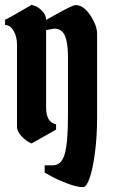

<svg xmlns="http://www.w3.org/2000/svg" viewBox="-20 -591 470 791"><path d="M380 -451V-106Q380 -28 371 39.5Q362 107 349 143.5Q336 180 322 180Q297 180 257.5 165Q218 150 191 135L164 120V90H198Q233 90 246.5 44Q260 -2 260 -113V-358Q260 -414 247.5 -443.5Q235 -473 203 -473L170 -467V-148Q170 -87 211 -79V-57L110 0Q88 -9 69 -29.5Q50 -50 50 -68V-407Q50 -440 36 -464Q22 -488 1 -488V-510Q8 -511 110 -571Q117 -569 127 -565.5Q137 -562 153.5 -546Q170 -530 170 -509Q176 -512 204 -528Q278 -570 292 -570Q324 -570 352 -528Q380 -486 380 -451Z"/></svg>

Font: Pirata One
Style: Regular
Weight: 400
Designer: Rodrigo Fuenzalida, Nicolas Massi
Foundry: Rodrigo Fuenzalida, Nicolas Massi
Version: Version 1.001